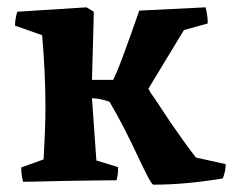

<svg xmlns="http://www.w3.org/2000/svg" viewBox="-20 -492 636 524"><path d="M398 12Q393 9 382 -12.5Q371 -34 355.5 -67Q340 -100 320.5 -138.5Q301 -177 279 -214Q270 -218 255.5 -221Q241 -224 231 -224Q234 -182 237 -139Q240 -96 243 -54L302 -36Q303 -17 298 0Q276 0 242.5 0.5Q209 1 171.5 1.5Q134 2 100.5 3Q67 4 43 4Q38 -14 38 -35L99 -57Q101 -92 102.5 -128.5Q104 -165 104 -204Q104 -250 101.5 -300.5Q99 -351 95 -396L21 -422Q21 -439 27 -460L216 -472L236 -460L235 -419Q234 -383 233 -346Q232 -309 231 -274H289Q300 -297 313 -331.5Q326 -366 338.5 -401.5Q351 -437 360 -463L541 -472Q547 -450 547 -428L482 -410L385 -250L391 -239Q404 -221 417.5 -200Q431 -179 446 -157Q463 -133 480.5 -108Q498 -83 515 -62L596 -44Q596 -25 588 -5Q540 3 492.5 7.5Q445 12 398 12Z"/></svg>

Font: Labrada
Style: Bold
Weight: 700
Designer: Mercedes Jáuregui
Foundry: Omnibus-Type Team
Version: Version 1.000; ttfautohint (v1.8.4.7-5d5b)